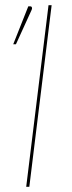

<svg xmlns="http://www.w3.org/2000/svg" viewBox="-20 -720 279 740"><path d="M31 0ZM93 0H81L167 -700H179ZM31 -549.5 89 -695.5H97.5Q101.5 -695.5 103 -691.5Q104.5 -687.5 102 -682L41.5 -549.5Z"/></svg>

Font: Lato Hairline
Style: Italic
Weight: 100
Italic angle: -7°
Designer: Lukasz Dziedzic
Foundry: tyPoland Lukasz Dziedzic
Version: Version 2.007; 2014-02-27